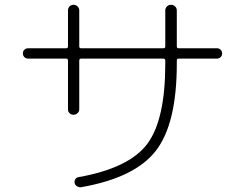

<svg xmlns="http://www.w3.org/2000/svg" viewBox="-20 -782 1040 815"><path d="M98.6 -533.2Q89.8 -533.2 83.5 -539.6Q77.1 -545.9 77.1 -555.2Q77.1 -564.5 83.5 -570.8Q89.8 -577.1 98.6 -577.1H260.7Q268.6 -577.1 268.6 -585V-738.3Q268.6 -748 275.4 -754.9Q282.2 -761.7 292 -761.7Q301.8 -761.7 309.1 -754.9Q316.4 -748 316.4 -738.3V-585Q316.4 -577.1 324.2 -577.1H673.8Q681.6 -577.1 681.6 -585V-738.3Q681.6 -748 689 -754.9Q696.3 -761.7 706.1 -761.7Q715.8 -761.7 723.1 -754.9Q730.5 -748 730.5 -738.3V-585Q730.5 -577.1 738.3 -577.1H901.4Q910.2 -577.1 916.5 -570.8Q922.9 -564.5 922.9 -555.2Q922.9 -545.9 916.5 -539.6Q910.2 -533.2 901.4 -533.2H738.3Q730.5 -533.2 730.5 -524.4V-511.7Q730.5 -256.8 641.6 -142.1Q552.7 -27.3 324.2 12.7Q315.4 13.7 307.1 8.8Q298.8 3.9 296.9 -4.9Q294.9 -13.7 299.8 -21.5Q304.7 -29.3 314.5 -30.3Q527.3 -68.4 604.5 -170.4Q681.6 -272.5 681.6 -511.7V-524.4Q681.6 -533.2 673.8 -533.2H324.2Q316.4 -533.2 316.4 -524.4V-318.4Q316.4 -308.6 309.1 -301.8Q301.8 -294.9 292 -294.9Q282.2 -294.9 275.4 -301.3Q268.6 -307.6 268.6 -318.4V-524.4Q268.6 -533.2 260.7 -533.2Z"/></svg>

Font: Rounded-X Mgen+ 2m light
Style: Regular
Weight: 200
Designer: [Source Han Sans]
Ryoko NISHIZUKA  (kana & ideographs); Paul D. Hunt (Latin, Greek & Cyrillic); Wenlong ZHANG  (bopomofo
Version: Version 1.059.20150602